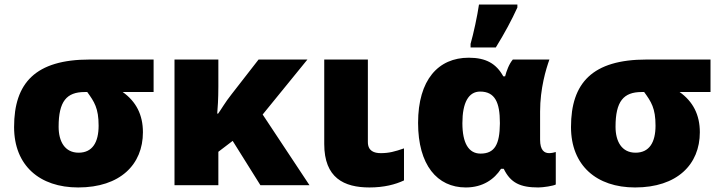

<svg xmlns="http://www.w3.org/2000/svg" viewBox="-20 -815 3173 845"><path d="M609 -233C609 -310 579 -368 520 -410H656V-553H375C136 -553 42 -450 42 -256C42 -86 155 10 324 10C509 10 609 -91 609 -233ZM238 -257C238 -369 273 -410 353 -410H364C395 -367 414 -339 414 -262C414 -189 387 -143 326 -143C265 -143 238 -193 238 -257Z M1333 -553H1118L999 -400C971 -365 952 -331 940 -315H936C938 -339 941 -378 941 -434V-553H748V0H941V-147L1004 -195L1126 0H1342L1136 -311Z M1599 -553H1407V-181C1407 -32 1494 10 1606 10C1670 10 1720 -3 1758 -21V-162C1718 -148 1692 -141 1656 -141C1627 -141 1599 -150 1599 -190Z M2051 -606H2162C2202 -671 2231 -725 2257 -782V-795H2088C2081 -746 2064 -667 2051 -622ZM2030 10C2106 10 2156 -27 2185 -72H2197C2227 -10 2270 10 2349 10C2371 10 2416 3 2426 -3V-146C2421 -144 2406 -141 2397 -141C2376 -141 2357 -153 2357 -200V-324C2357 -426 2383 -511 2398 -553H2237C2220 -533 2209 -502 2203 -479H2195C2164 -535 2119 -561 2043 -561C1909 -561 1820 -464 1820 -274C1820 -89 1904 10 2030 10ZM2095 -139C2042 -139 2015 -186 2015 -273C2015 -363 2042 -412 2093 -412C2159 -412 2180 -363 2180 -275V-270C2179 -181 2158 -139 2095 -139Z M3060 -233C3060 -310 3030 -368 2971 -410H3107V-553H2826C2587 -553 2493 -450 2493 -256C2493 -86 2606 10 2775 10C2960 10 3060 -91 3060 -233ZM2689 -257C2689 -369 2724 -410 2804 -410H2815C2846 -367 2865 -339 2865 -262C2865 -189 2838 -143 2777 -143C2716 -143 2689 -193 2689 -257Z"/></svg>

Font: Noto Sans UI Black
Style: Regular
Weight: 900
Designer: Monotype Design Team
Foundry: Monotype Imaging Inc.
Version: Version 1.901